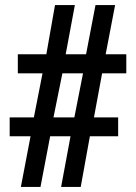

<svg xmlns="http://www.w3.org/2000/svg" viewBox="-20 -734 534 754"><path d="M62 0H139L177 -199H257L220 0H297L333 -199H444V-273H349L381 -446H476V-521H395L432 -714H355L318 -521H238L274 -714H196L162 -521H50V-446H147L113 -273H18V-199H100ZM190 -273 225 -446H306L272 -273Z"/></svg>

Font: Noto Serif Bengali Condensed Black
Style: Regular
Weight: 900
Width: 3
Designer: Juan Bruce, Universal Thirst, Indian Type Foundry and the Monotype Design Team.
Foundry: Monotype Imaging Inc.
Version: Version 2.003